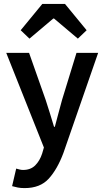

<svg xmlns="http://www.w3.org/2000/svg" viewBox="-20 -762 535 984"><path d="M106 202Q86 202 71 199Q56 196 42 192L63 102Q70 104 79.5 106.5Q89 109 98 109Q137 109 160.5 85.5Q184 62 196 25L205 -6L12 -491H129L214 -250Q225 -218 235.5 -182.5Q246 -147 257 -112H261Q270 -146 279.5 -181.5Q289 -217 298 -250L372 -491H483L305 22Q274 105 230 153.5Q186 202 106 202ZM86 -607 197 -742H313L424 -607L379 -564L257 -667H253L131 -564Z"/></svg>

Font: Source Sans Pro SemiBold
Style: Regular
Weight: 600
Designer: Paul D. Hunt
Foundry: Adobe Systems Incorporated
Version: Version 2.045;hotconv 1.0.109;makeotfexe 2.5.65596